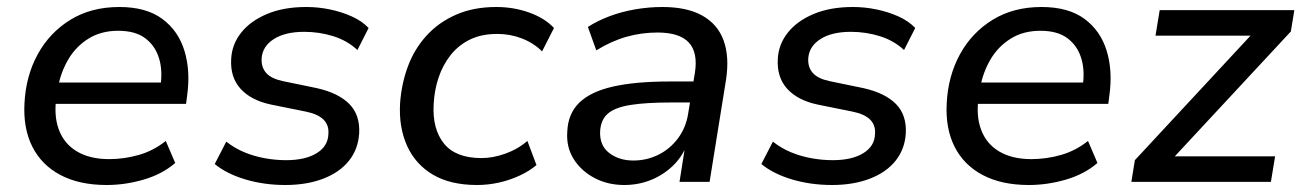

<svg xmlns="http://www.w3.org/2000/svg" viewBox="-20 -520 3730 549"><path d="M285 9Q207 9 153 -19.5Q99 -48 72.5 -100.5Q46 -153 50 -225Q54 -303 88 -365Q122 -427 181.5 -463.5Q241 -500 321 -500Q398 -500 444 -466Q490 -432 507.5 -374.5Q525 -317 515 -246L512 -223H122L131 -284H458L438 -268Q446 -316 435 -352.5Q424 -389 395.5 -410.5Q367 -432 318 -432Q269 -432 233 -409.5Q197 -387 175.5 -350.5Q154 -314 146 -271L142 -247Q133 -191 148 -150Q163 -109 200 -87Q237 -65 292 -65Q335 -65 377 -77Q419 -89 454 -117L481 -54Q444 -22 391 -6.5Q338 9 285 9Z M796 9Q735 9 681.5 -7Q628 -23 594 -51L627 -115Q651 -96 679 -84.5Q707 -73 737.5 -67.5Q768 -62 798 -62Q853 -62 885.5 -82Q918 -102 919 -137Q921 -162 905 -178Q889 -194 854 -201L755 -221Q698 -233 668 -266Q638 -299 641 -351Q643 -393 669.5 -426.5Q696 -460 743.5 -480Q791 -500 856 -500Q890 -500 923.5 -493Q957 -486 986 -473Q1015 -460 1034 -440L1002 -377Q973 -404 933 -416.5Q893 -429 850 -429Q795 -429 762.5 -408Q730 -387 728 -352Q727 -327 741.5 -311Q756 -295 789 -288L886 -268Q948 -254 979 -222.5Q1010 -191 1007 -138Q1004 -93 977.5 -60Q951 -27 904 -9Q857 9 796 9Z M1344 9Q1268 9 1218 -20.5Q1168 -50 1144 -103Q1120 -156 1124 -225Q1128 -281 1146.5 -330.5Q1165 -380 1199.5 -418Q1234 -456 1284 -478Q1334 -500 1399 -500Q1449 -500 1493.5 -484Q1538 -468 1564 -440L1530 -373Q1506 -397 1472.5 -410Q1439 -423 1402 -423Q1357 -423 1324 -407Q1291 -391 1268.5 -362.5Q1246 -334 1234 -298Q1222 -262 1220 -222Q1216 -151 1249.5 -109.5Q1283 -68 1357 -68Q1389 -68 1424.5 -80.5Q1460 -93 1488 -117L1514 -48Q1494 -31 1466 -18Q1438 -5 1407 2Q1376 9 1344 9Z M1765 9Q1718 9 1680 -11Q1642 -31 1620.5 -65Q1599 -99 1602 -143Q1604 -195 1636.5 -226.5Q1669 -258 1733 -272.5Q1797 -287 1895 -287H1976L1966 -227H1900Q1828 -227 1783.5 -220Q1739 -213 1718.5 -195.5Q1698 -178 1696 -145Q1694 -104 1722 -82.5Q1750 -61 1791 -61Q1829 -61 1862.5 -77.5Q1896 -94 1919 -125Q1942 -156 1948 -197L1967 -312Q1976 -370 1949.5 -398.5Q1923 -427 1860 -427Q1815 -427 1772 -415Q1729 -403 1685 -376L1661 -443Q1689 -461 1724 -474Q1759 -487 1797.5 -493.5Q1836 -500 1874 -500Q1944 -500 1988 -475.5Q2032 -451 2049 -404.5Q2066 -358 2056 -292L2009 0H1923L1940 -108H1945Q1930 -70 1902 -44Q1874 -18 1839 -4.5Q1804 9 1765 9Z M2359 9Q2298 9 2244.5 -7Q2191 -23 2157 -51L2190 -115Q2214 -96 2242 -84.5Q2270 -73 2300.5 -67.5Q2331 -62 2361 -62Q2416 -62 2448.5 -82Q2481 -102 2482 -137Q2484 -162 2468 -178Q2452 -194 2417 -201L2318 -221Q2261 -233 2231 -266Q2201 -299 2204 -351Q2206 -393 2232.5 -426.5Q2259 -460 2306.5 -480Q2354 -500 2419 -500Q2453 -500 2486.5 -493Q2520 -486 2549 -473Q2578 -460 2597 -440L2565 -377Q2536 -404 2496 -416.5Q2456 -429 2413 -429Q2358 -429 2325.5 -408Q2293 -387 2291 -352Q2290 -327 2304.5 -311Q2319 -295 2352 -288L2449 -268Q2511 -254 2542 -222.5Q2573 -191 2570 -138Q2567 -93 2540.5 -60Q2514 -27 2467 -9Q2420 9 2359 9Z M2922 9Q2844 9 2790 -19.5Q2736 -48 2709.5 -100.5Q2683 -153 2687 -225Q2691 -303 2725 -365Q2759 -427 2818.5 -463.5Q2878 -500 2958 -500Q3035 -500 3081 -466Q3127 -432 3144.5 -374.5Q3162 -317 3152 -246L3149 -223H2759L2768 -284H3095L3075 -268Q3083 -316 3072 -352.5Q3061 -389 3032.5 -410.5Q3004 -432 2955 -432Q2906 -432 2870 -409.5Q2834 -387 2812.5 -350.5Q2791 -314 2783 -271L2779 -247Q2770 -191 2785 -150Q2800 -109 2837 -87Q2874 -65 2929 -65Q2972 -65 3014 -77Q3056 -89 3091 -117L3118 -54Q3081 -22 3028 -6.5Q2975 9 2922 9Z M3215 0 3225 -62 3578 -442 3580 -418H3284L3296 -491H3681L3671 -430L3315 -47L3313 -73H3626L3614 0Z"/></svg>

Font: Nunito Sans 10pt Medium
Style: Italic
Weight: 500
Italic angle: -9°
Designer: Vernon Adams
Foundry: Vernon Adams
Version: Version 3.101;gftools[0.9.27]